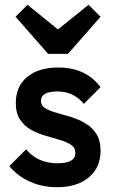

<svg xmlns="http://www.w3.org/2000/svg" viewBox="-20 -772 470 802"><path d="M218 10Q157 10 105.5 -13Q54 -36 19 -78L89 -148Q138 -90 220 -90Q295 -90 295 -133Q295 -155 277 -167Q259 -179 230.5 -187.5Q202 -196 170.5 -205Q139 -214 110.5 -229.5Q82 -245 64 -272Q46 -299 46 -342Q46 -411 93.5 -450.5Q141 -490 223 -490Q339 -490 400 -408L330 -338Q288 -390 220 -390Q151 -390 151 -351Q151 -331 169 -320Q187 -309 215.5 -301Q244 -293 275.5 -283.5Q307 -274 335.5 -257.5Q364 -241 382 -213.5Q400 -186 400 -142Q400 -72 351 -31Q302 10 218 10ZM350 -752 400 -702 264 -547H181L45 -702L95 -752L222 -649Z"/></svg>

Font: Outfit Medium
Style: Regular
Weight: 500
Designer: Rodrigo Fuenzalida
Foundry: fragTYPE
Version: Version 1.100; ttfautohint (v1.8.4.7-5d5b);gftools[0.9.27]